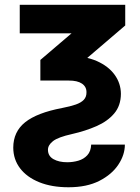

<svg xmlns="http://www.w3.org/2000/svg" viewBox="-20 -566 583 802"><path d="M62.5 -545.9H503.1V-459.6L234 -229.5H148.6V-315.6L278.9 -426.8H62.5ZM180.3 59.8Q180.5 85.9 203.3 98.8Q226.2 111.7 260.7 111.7Q285.2 111.7 307.5 105.1Q329.9 98.5 344.7 82.4Q359.6 66.3 360.9 37.9H501.6Q501.6 80.7 474.4 121.7Q447.2 162.8 394.9 189.5Q342.6 216.2 266.2 216.2Q196.3 216.2 144.3 195.3Q92.4 174.4 64 137.2Q35.6 99.9 35.4 51Q35.4 -15.6 85 -55.3Q134.6 -94.9 239.1 -114.8Q273.7 -121.5 296.3 -129.3Q318.9 -137.2 330.2 -149.3Q341.5 -161.4 341.2 -180.5Q341.5 -203.6 322.4 -216.7Q303.3 -229.7 267 -229.5H200.6L202.9 -332.2H267Q335.4 -332.4 384.1 -311.1Q432.7 -289.7 458.7 -253.9Q484.7 -218.1 485 -174Q484.7 -124.7 457 -92Q429.4 -59.4 383.3 -39.2Q337.3 -18.9 280.9 -6.1Q222.8 6.8 201.5 23.4Q180.2 40 180.3 59.8Z"/></svg>

Font: Inter Tight
Style: Regular
Weight: 400
Designer: Rasmus Andersson
Foundry: rsms
Version: Version 3.002